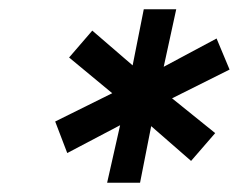

<svg xmlns="http://www.w3.org/2000/svg" viewBox="-20 -720 515 414"><path d="M392 -373 306 -448 282 -326H211L239 -450L125 -390L99 -458L222 -519L129 -596L179 -654L266 -579L290 -700H360L333 -576L447 -637L475 -570L351 -508L444 -433Z"/></svg>

Font: Red Hat Text Medium
Style: Italic
Weight: 500
Italic angle: -12°
Designer: Pentagram / MCKL
Foundry: Pentagram / MCKL
Version: Version 1.003; Red Hat Text Medium Italic